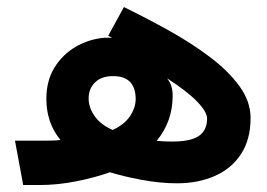

<svg xmlns="http://www.w3.org/2000/svg" viewBox="-20 -530 766 550"><path d="M22.9 -127H88.4Q107.9 -127 123 -127.2Q138.2 -127.4 153.3 -128.9Q112.8 -177.7 112.8 -247.1Q112.8 -298.3 135.7 -335.9Q158.7 -373.5 196.5 -395.8Q234.4 -418 279.3 -421.9Q291 -422.4 301.3 -421.4L290 -427.7L335 -509.8Q399.9 -478 464.1 -442.4Q528.3 -406.7 581.3 -366.7Q634.3 -326.7 666 -283Q697.8 -239.3 697.8 -191.9Q697.8 -130.4 670.4 -88.6Q643.1 -46.9 595.2 -25.9Q547.4 -4.9 486.8 -4.9Q438.5 -4.9 384.3 -15.1Q330.1 -25.4 294.9 -36.6Q252.9 -21.5 199 -10.7Q145 0 94.2 0H46.4ZM302.7 -157.7Q335.9 -172.9 352.1 -196.8Q368.2 -220.7 368.7 -245.6Q368.7 -312 303.7 -312Q270.5 -312 252.2 -293.9Q233.9 -275.9 233.9 -248Q233.9 -222.2 251 -197.5Q268.1 -172.9 302.7 -157.7ZM458.5 -305.7Q467.8 -293.9 471.2 -282.2Q474.6 -270.5 474.6 -255.4Q474.6 -182.1 428.7 -126.5Q439.9 -125.5 451.9 -125Q463.9 -124.5 473.1 -124.5Q525.9 -124.5 549.6 -140.6Q573.2 -156.7 573.2 -190.4Q573.2 -209.5 544.7 -239Q516.1 -268.6 458.5 -305.7Z"/></svg>

Font: Vazir WOL
Style: Bold-WOL
Weight: 700
Designer: Saber Rastikerdar
Foundry: Saber Rastikerdar
Version: Version 30.0.0